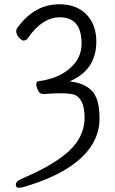

<svg xmlns="http://www.w3.org/2000/svg" viewBox="-20 -733 540 899"><path d="M185 -293Q166 -292 158 -309.5Q150 -327 150 -339Q150 -353 163 -353Q275 -368 333 -440Q362 -479 362 -529Q362 -652 260 -652Q179 -652 113 -558Q105 -543 90 -543Q85 -543 76 -550Q67 -557 61.5 -567Q56 -577 56 -587Q56 -598 64 -606Q142 -713 258 -713Q338 -713 384.5 -665.5Q431 -618 431 -538Q431 -405 306 -352Q404 -341 431 -275Q446 -240 446 -177.5Q446 -115 414 -60Q337 70 93 142Q79 146 66.5 146Q54 146 54 131Q54 116 81 104Q208 51 281 -7Q376 -81 376 -183Q376 -262 336 -286Q310 -302 185 -293Z"/></svg>

Font: Moon Stars Kai T HW
Style: Regular
Weight: 400
Designer: GuiWonder
Version: Version 1.101